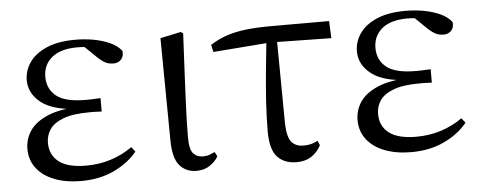

<svg xmlns="http://www.w3.org/2000/svg" viewBox="-42 -629 1861 741"><g transform="rotate(-5 888.5 -258.5)"><path d="M245.3 14.6Q187 14.6 142.7 -2.5Q98.3 -19.6 73.7 -51.5Q49.1 -83.4 49.1 -126.7Q49.1 -165.3 70.9 -197.3Q92.7 -229.3 140.5 -249.5Q188.3 -269.8 265.7 -271.6V-263.4Q162.9 -266.8 116.3 -302.9Q69.7 -339 69.7 -390.7Q69.7 -428.3 91.7 -460Q113.6 -491.8 158.1 -511.2Q202.6 -530.6 269.8 -530.6Q305.9 -530.6 340.4 -524.4Q375 -518.1 403.3 -505.3Q431.6 -492.4 447.6 -471.9Q450.2 -450.8 438.8 -438.7Q427.5 -426.5 409.6 -426.5Q392.7 -426.5 379.7 -432.4Q366.7 -438.4 346.9 -456.8L289.6 -512.6L345.7 -511.5L355 -491.9Q329.4 -496.3 311.7 -498.5Q294.1 -500.7 274.7 -500.7Q210 -500.7 176 -472.4Q142.1 -444.1 142.1 -397.6Q142.1 -351.6 176 -323.6Q209.8 -295.7 291.2 -295.7Q303.3 -295.7 316.2 -296.2Q329.1 -296.7 347.3 -297.7V-245.7Q327.9 -246.9 318.4 -246.9Q309 -246.9 300.6 -246.9Q235.1 -246.9 198.1 -232.6Q161.1 -218.4 145.6 -195.2Q130 -172 130 -143.3Q130 -95.8 164.7 -69.3Q199.4 -42.9 269.6 -42.9Q320.3 -42.9 365.3 -57.2Q410.3 -71.5 448.9 -98.8L463.3 -80.5Q429.8 -38.9 373.8 -12.1Q317.9 14.6 245.3 14.6Z M692.8 14.4Q651.3 14.4 626.7 -14.5Q602.2 -43.4 601.8 -111.9L597.9 -507.9L678 -525L686.8 -518.8Q682.3 -430.3 679.2 -367.2Q676.1 -304.2 674.1 -259Q672.1 -213.9 671.2 -180.2Q670.3 -146.5 670.3 -117.6Q670.3 -70.5 684.4 -54.8Q698.4 -39.1 722 -39.1Q736.8 -39.1 747.5 -43.2Q758.3 -47.3 767.9 -52L776.8 -34.8Q767.5 -16.9 745.5 -1.3Q723.5 14.4 692.8 14.4Z M796.7 -437.1 790.5 -465Q820.8 -484.8 854 -495.9Q887.2 -507.1 928.9 -512.1Q970.6 -517 1026.4 -517H1252L1254.9 -450.5L1020.4 -454.5ZM1080.2 14.6Q1032.7 14.6 1005.8 -14.3Q978.9 -43.2 978.9 -112.1Q978.9 -170.4 983 -232.2Q987.1 -293.9 993.4 -355.7Q999.8 -417.4 1005.5 -474.9H1045L1048 -136.8Q1050 -83.2 1066.5 -65Q1082.9 -46.9 1111.5 -46.9Q1128.3 -46.9 1141.7 -50.3Q1155.1 -53.7 1167.3 -60.7L1174.9 -42.7Q1160 -15 1136.8 -0.2Q1113.6 14.6 1080.2 14.6Z M1524.3 14.6Q1466 14.6 1421.7 -2.5Q1377.3 -19.6 1352.7 -51.5Q1328.1 -83.4 1328.1 -126.7Q1328.1 -165.3 1349.9 -197.3Q1371.7 -229.3 1419.5 -249.5Q1467.3 -269.8 1544.7 -271.6V-263.4Q1441.9 -266.8 1395.3 -302.9Q1348.7 -339 1348.7 -390.7Q1348.7 -428.3 1370.7 -460Q1392.6 -491.8 1437.1 -511.2Q1481.6 -530.6 1548.8 -530.6Q1584.9 -530.6 1619.4 -524.4Q1654 -518.1 1682.3 -505.3Q1710.6 -492.4 1726.6 -471.9Q1729.2 -450.8 1717.8 -438.7Q1706.5 -426.5 1688.6 -426.5Q1671.7 -426.5 1658.7 -432.4Q1645.7 -438.4 1625.9 -456.8L1568.6 -512.6L1624.7 -511.5L1634 -491.9Q1608.4 -496.3 1590.7 -498.5Q1573.1 -500.7 1553.7 -500.7Q1489 -500.7 1455 -472.4Q1421.1 -444.1 1421.1 -397.6Q1421.1 -351.6 1455 -323.6Q1488.8 -295.7 1570.2 -295.7Q1582.3 -295.7 1595.2 -296.2Q1608.1 -296.7 1626.3 -297.7V-245.7Q1606.9 -246.9 1597.4 -246.9Q1588 -246.9 1579.6 -246.9Q1514.1 -246.9 1477.1 -232.6Q1440.1 -218.4 1424.6 -195.2Q1409 -172 1409 -143.3Q1409 -95.8 1443.7 -69.3Q1478.4 -42.9 1548.6 -42.9Q1599.3 -42.9 1644.3 -57.2Q1689.3 -71.5 1727.9 -98.8L1742.3 -80.5Q1708.8 -38.9 1652.8 -12.1Q1596.9 14.6 1524.3 14.6Z"/></g></svg>

Font: Noto Serif SC
Style: Regular
Weight: 200
Designer: Ryoko NISHIZUKA 西塚涼子 (kana & ideographs); Frank Grießhammer (Latin, Greek & Cyrillic); Wenlong ZHANG 张文龙 (bopomofo); San
Foundry: Adobe
Version: Version 2.001;hotconv 1.1.0;makeotfexe 2.6.0